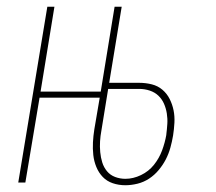

<svg xmlns="http://www.w3.org/2000/svg" viewBox="-20 -540 640 568"><path d="M351 8Q331 8 313.5 2Q296 -4 284 -16.5Q272 -29 265 -46Q258 -63 256 -81.5Q254 -100 255 -119Q256 -138 259 -157L275 -251H97L55 0H34L120 -520H141L100 -269H278L319 -520H340L303 -295H392Q411 -295 429 -290.5Q447 -286 460.5 -274.5Q474 -263 482 -247Q490 -231 493.5 -213.5Q497 -196 496 -177Q495 -158 492 -139Q492 -139 492 -139Q492 -139 492 -139Q489 -121 484 -103Q479 -85 470.5 -68.5Q462 -52 449.5 -37Q437 -22 421 -11.5Q405 -1 386.5 3.5Q368 8 351 8ZM351 -11Q374 -11 397 -22Q420 -33 435.5 -52.5Q451 -72 459.5 -95Q468 -118 472 -141V-142Q474 -158 475 -173.5Q476 -189 473.5 -204.5Q471 -220 465 -233.5Q459 -247 448.5 -257Q438 -267 423 -272Q408 -277 392 -277H300L280 -154Q277 -138 276 -122Q275 -106 276.5 -90Q278 -74 282.5 -59.5Q287 -45 296.5 -33.5Q306 -22 320.5 -16.5Q335 -11 351 -11Z"/></svg>

Font: Iosevka SS04 Thin Extended
Style: Italic
Weight: 100
Width: 7
Italic angle: -9°
Monospace: yes
Designer: Belleve Invis
Foundry: Belleve Invis
Version: Version 19.0.0; ttfautohint (v1.8.4)